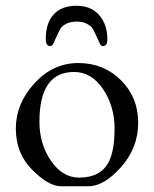

<svg xmlns="http://www.w3.org/2000/svg" viewBox="-20 -633 535 667"><path d="M167 -485Q162 -473 154 -473Q139 -473 139 -497Q139 -553 166.5 -583Q194 -613 245.5 -613Q297 -613 325 -580Q353 -547 353 -497Q353 -473 338 -473Q330 -473 326 -483Q322 -493 320.5 -495.5Q319 -498 312.5 -512.5Q306 -527 301 -535Q296 -543 281.5 -550.5Q267 -558 246 -558Q225 -558 210.5 -550.5Q196 -543 191 -535Q186 -527 179.5 -512.5Q173 -498 171.5 -495.5Q170 -493 167 -485ZM237 -383Q117 -383 117 -210Q117 -133 157 -74.5Q197 -16 255 -16Q330 -16 358 -71Q378 -110 378 -187Q378 -264 338 -323.5Q298 -383 237 -383ZM92 -43Q35 -100 35 -186.5Q35 -273 99.5 -343.5Q164 -414 252 -414Q340 -414 400 -354.5Q460 -295 460 -207Q460 -119 400.5 -52.5Q341 14 287.5 14Q234 14 191.5 14Q149 14 92 -43Z"/></svg>

Font: EB Garamond
Style: Regular
Weight: 400
Version: Version 0.012